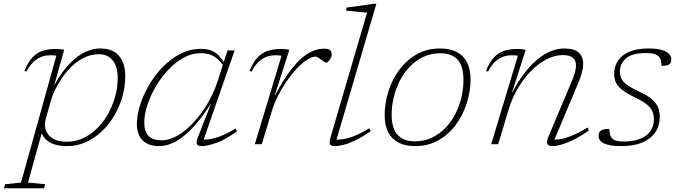

<svg xmlns="http://www.w3.org/2000/svg" viewBox="-90 -754 3547 1004"><path d="M150 -135.5Q147.5 -127 146.2 -118.5Q145 -110 145 -102Q145 -64 173.8 -38.5Q202.5 -13 260.5 -13Q305.5 -13 345.2 -31.8Q385 -50.5 418 -83Q451 -115.5 475 -158.2Q499 -201 512.2 -249.2Q525.5 -297.5 525.5 -347.5Q525.5 -406 499.2 -438.2Q473 -470.5 427.5 -470.5Q387 -470.5 351.2 -453.2Q315.5 -436 286.2 -408Q257 -380 234.8 -347.2Q212.5 -314.5 197.5 -283.2Q182.5 -252 176.5 -228.5ZM122 -80 140 -100.5 56.5 200.5 146.5 209.5 140 230.5H-69.5L-63 209.5L20 200.5L204.5 -462Q198.5 -464 190 -464.5Q181.5 -465 173 -465Q145 -465 122.2 -455.2Q99.5 -445.5 81.5 -426.8Q63.5 -408 49 -380.5L37.5 -382Q56.5 -430 80.8 -455Q105 -480 135 -489Q165 -498 201 -498Q212 -498 225 -496.8Q238 -495.5 245.5 -493.5L194 -310L196 -312Q236 -383 276.8 -424Q317.5 -465 357.2 -482.8Q397 -500.5 433 -500.5Q501 -500.5 533 -461.2Q565 -422 565 -357.5Q565 -301.5 549.8 -248Q534.5 -194.5 506.5 -147.8Q478.5 -101 440.5 -65.5Q402.5 -30 357.2 -10Q312 10 261.5 10Q198.5 10 163.5 -13.8Q128.5 -37.5 122 -80Z M945 -37 1012.5 -209.5H1011Q974.5 -152 939.2 -110.5Q904 -69 870.5 -42.2Q837 -15.5 805 -2.8Q773 10 742.5 10Q701.5 10 675.8 -4.8Q650 -19.5 637.8 -45.5Q625.5 -71.5 625.5 -105Q625.5 -150.5 642.2 -203.8Q659 -257 689.2 -309Q719.5 -361 761.2 -404Q803 -447 853.8 -472.8Q904.5 -498.5 961.5 -498.5Q1012.5 -498.5 1043.5 -472.8Q1074.5 -447 1093 -404.5L1085.5 -396Q1065.5 -435.5 1034.5 -455.8Q1003.5 -476 960 -476Q913 -476 869.5 -451.8Q826 -427.5 788.8 -387.8Q751.5 -348 723.8 -300Q696 -252 680.2 -203.5Q664.5 -155 664.5 -114Q664.5 -66.5 686.5 -43.5Q708.5 -20.5 755 -20.5Q798.5 -20.5 842.8 -47.5Q887 -74.5 926.8 -118.8Q966.5 -163 997.8 -217Q1029 -271 1046.5 -325L1077.5 -421.5L1100 -490.5H1137L969.5 -8L959 -24.5Q978.5 -22.5 1003.5 -25.8Q1028.5 -29 1062.5 -41.8Q1096.5 -54.5 1142 -82L1149.5 -67.5Q1084.5 -21 1037.8 -5.5Q991 10 966 10Q944 10 939.5 -1.2Q935 -12.5 945 -37Z M1382 -462Q1376 -464 1367.2 -464.5Q1358.5 -465 1350 -465Q1322 -465 1299.2 -455.2Q1276.5 -445.5 1258.5 -426.8Q1240.5 -408 1226.5 -380.5L1215 -382Q1233.5 -430 1258 -455Q1282.5 -480 1312.5 -489Q1342.5 -498 1378 -498Q1385.5 -498 1394 -497.5Q1402.5 -497 1410.5 -496Q1418.5 -495 1423 -493.5L1347 -256.5H1349Q1395 -344 1438.2 -397.8Q1481.5 -451.5 1522.5 -475.5Q1563.5 -499.5 1603.5 -499.5Q1627 -499.5 1635.8 -491.8Q1644.5 -484 1644.5 -469Q1644.5 -458 1638.5 -448Q1632.5 -438 1625.8 -431.8Q1619 -425.5 1616 -425.5Q1614 -425.5 1606.8 -430.5Q1599.5 -435.5 1590.5 -441.5Q1582 -447.5 1573.8 -452.8Q1565.5 -458 1561.5 -458Q1540 -458 1513.8 -440.5Q1487.5 -423 1460.2 -393.5Q1433 -364 1408 -327.5Q1383 -291 1363.5 -252.2Q1344 -213.5 1333 -178L1279 0H1242.5Z M1829.5 -688Q1820.5 -689 1799.5 -690.8Q1778.5 -692.5 1756.2 -694.8Q1734 -697 1719.5 -698.5L1723 -714.5L1863.5 -734H1878L1665 -8L1654.5 -24.5Q1674.5 -22.5 1700 -25.8Q1725.5 -29 1760 -42Q1794.5 -55 1840.5 -83L1848.5 -68.5Q1804.5 -37 1768.5 -20Q1732.5 -3 1705.5 3.5Q1678.5 10 1662 10Q1641 10 1636 0.8Q1631 -8.5 1637.5 -32.5Z M2210.5 -500.5Q2264 -500.5 2299.5 -481.5Q2335 -462.5 2352.8 -426.2Q2370.5 -390 2370.5 -339Q2370.5 -276.5 2351 -214.8Q2331.5 -153 2294.2 -102.2Q2257 -51.5 2203.2 -20.8Q2149.5 10 2081 10Q2028.5 10 1992.8 -9Q1957 -28 1939.2 -64.2Q1921.5 -100.5 1921.5 -152Q1921.5 -214 1940.8 -275.8Q1960 -337.5 1997.5 -388.2Q2035 -439 2088.8 -469.8Q2142.5 -500.5 2210.5 -500.5ZM2079.5 -15Q2128 -15 2167.8 -33.8Q2207.5 -52.5 2238.5 -84.5Q2269.5 -116.5 2290.8 -157.8Q2312 -199 2322.8 -244.8Q2333.5 -290.5 2333.5 -335.5Q2333.5 -408.5 2302.8 -442Q2272 -475.5 2212.5 -475.5Q2164 -475.5 2124.2 -456.8Q2084.5 -438 2053.5 -406Q2022.5 -374 2001.2 -332.8Q1980 -291.5 1969 -246Q1958 -200.5 1958 -155Q1958 -82.5 1989.2 -48.8Q2020.5 -15 2079.5 -15Z M2462.5 -380.5 2451 -382Q2469.5 -430 2494 -455Q2518.5 -480 2548.5 -489Q2578.5 -498 2614 -498Q2621.5 -498 2630 -497.5Q2638.5 -497 2646.2 -496Q2654 -495 2659 -493.5L2587.5 -271H2589Q2622.5 -334 2657.2 -377.8Q2692 -421.5 2727 -448.8Q2762 -476 2795.5 -488.2Q2829 -500.5 2859.5 -500.5Q2912 -500.5 2935.8 -479.5Q2959.5 -458.5 2959.5 -420.5Q2959.5 -400.5 2953.2 -375.8Q2947 -351 2935 -323L2802.5 -8L2792 -24.5Q2812.5 -22.5 2838.2 -26.2Q2864 -30 2899.5 -44.2Q2935 -58.5 2982.5 -87L2990 -72.5Q2944.5 -40 2907.5 -22.2Q2870.5 -4.5 2843.5 2.8Q2816.5 10 2799 10Q2777.5 10 2772 -1.5Q2766.5 -13 2777 -37L2901 -332Q2911.5 -356.5 2916.8 -376.2Q2922 -396 2922 -411.5Q2922 -439 2905 -452.5Q2888 -466 2853 -466Q2812 -466 2769.8 -444.8Q2727.5 -423.5 2689 -385Q2650.5 -346.5 2619.5 -294.8Q2588.5 -243 2570 -182L2515 0H2478.5L2618 -462Q2612 -464 2603.2 -464.5Q2594.5 -465 2586 -465Q2558 -465 2535.2 -455.2Q2512.5 -445.5 2494.5 -426.8Q2476.5 -408 2462.5 -380.5Z M3096 -80Q3097 -65 3099.8 -52.8Q3102.5 -40.5 3110.5 -31Q3118.5 -22 3133 -18Q3147.5 -14 3170.5 -14Q3223 -14 3258.5 -28.5Q3294 -43 3311.8 -69.5Q3329.5 -96 3329.5 -132Q3329.5 -153 3321.5 -171.5Q3313.5 -190 3291.8 -208Q3270 -226 3228.5 -245.5Q3187 -265.5 3163.5 -284Q3140 -302.5 3130.8 -322.8Q3121.5 -343 3121.5 -367Q3121.5 -406 3141.2 -436.2Q3161 -466.5 3200.8 -483.5Q3240.5 -500.5 3300 -500.5Q3343.5 -500.5 3370.2 -492.8Q3397 -485 3408.8 -472Q3420.5 -459 3420.5 -443.5Q3420.5 -432 3416 -424.5Q3411.5 -417 3400.5 -413.2Q3389.5 -409.5 3369 -409.5Q3369 -424 3366.5 -436.2Q3364 -448.5 3355.5 -457.5Q3347.5 -467 3331 -471.8Q3314.5 -476.5 3288.5 -476.5Q3215.5 -476.5 3183.5 -449.2Q3151.5 -422 3151.5 -377.5Q3151.5 -358 3160 -341.5Q3168.5 -325 3191.2 -308.8Q3214 -292.5 3256 -273Q3298.5 -254 3321 -233.2Q3343.5 -212.5 3351.8 -190.5Q3360 -168.5 3360 -143.5Q3360 -97.5 3337 -62.8Q3314 -28 3269.2 -9Q3224.5 10 3159.5 10Q3114.5 10 3088.5 3Q3062.5 -4 3051.2 -15.8Q3040 -27.5 3040 -42Q3040 -55 3045 -63.5Q3050 -72 3062.5 -76Q3075 -80 3096 -80Z"/></svg>

Font: Newsreader 9pt ExtraLight
Style: Italic
Weight: 250
Italic angle: -17°
Designer: Hugues Gentile
Foundry: Production Type
Version: Version 1.003